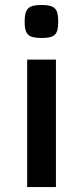

<svg xmlns="http://www.w3.org/2000/svg" viewBox="-20 -756 335 776"><path d="M147.9 -602.5C201.2 -602.5 215.3 -615.7 215.3 -668.5C215.3 -721.7 201.2 -735.8 147.9 -735.8C95.2 -735.8 79.6 -721.7 79.6 -668.5C79.6 -615.7 95.2 -602.5 147.9 -602.5ZM89.8 0H206.1V-515.1H89.8Z"/></svg>

Font: Doppio One
Style: Regular
Weight: 400
Designer: Szymon Celej
Foundry: Sorkin Type Co
Version: Version 1.002